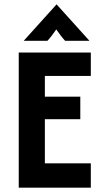

<svg xmlns="http://www.w3.org/2000/svg" viewBox="-20 -868 478 888"><path d="M89.6 -679.2H199.3C214.6 -695.8 226.4 -711.8 240.3 -731.9C254.2 -711.8 266 -695.8 281.2 -679.2H393.8L241.7 -847.9ZM66.7 0H400V-112.5H187.5V-316.7H351.4V-420.8H187.5V-516.7H400V-625H66.7Z"/></svg>

Font: Afacad
Style: Bold
Weight: 700
Designer: Kristian Moeller
Foundry: Dicotype
Version: Version 1.000